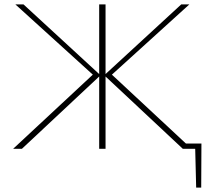

<svg xmlns="http://www.w3.org/2000/svg" viewBox="-20 -678 949 875"><path d="M874 177 869 -24H898L897 177ZM821 -24H889V0H821ZM813 0 455 -335 806 -658H843L477 -326L479 -348L853 0ZM40 0 414 -348 416 -326 50 -658H87L438 -335L80 0ZM432 0V-658H461V0Z"/></svg>

Font: Ysabeau Office Thin
Style: Regular
Weight: 250
Designer: Christian Thalmann (Catharsis Fonts)
Version: Version 2.001;gftools[0.9.30]; featfreeze: tnum,lnum,ss02